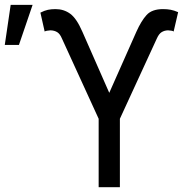

<svg xmlns="http://www.w3.org/2000/svg" viewBox="-137 -775 788 795"><path d="M271.5 0V-283.2L119.1 -616.2Q111.3 -634.8 99.9 -641.8Q88.4 -648.9 72.3 -649.4Q65.9 -648.9 58.8 -647.9Q51.8 -647 47.9 -644.5L30.3 -722.7Q47.4 -731.4 61.5 -734.4Q75.7 -737.3 92.8 -737.3Q127.4 -737.3 153.8 -718Q180.2 -698.7 204.1 -643.6L315.4 -390.6L427.7 -643.6Q447.8 -688.5 470 -712.9Q492.2 -737.3 538.1 -737.3Q555.2 -737.3 569.6 -734.6Q584 -731.9 600.6 -724.6L582 -644.5Q579.1 -647 572.5 -647.9Q565.9 -648.9 558.6 -649.4Q543.5 -648.9 532.2 -641.8Q521 -634.8 512.7 -616.2L359.4 -283.2V0ZM-117.2 -588.9 -92.8 -754.9H-2L-58.6 -588.9Z"/></svg>

Font: Inter Display
Style: Regular
Weight: 400
Designer: Rasmus Andersson
Foundry: rsms
Version: Version 4.000;git-37864ae